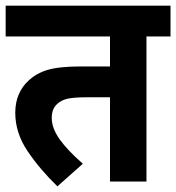

<svg xmlns="http://www.w3.org/2000/svg" viewBox="-20 -642 623 679"><path d="M498 -513V0H369V-298H289Q242 -298 219.5 -293Q197 -288 183 -275Q163 -258 163 -225Q163 -189 190.5 -150Q218 -111 273 -63L183 17Q121 -43 77.5 -107.5Q34 -172 34 -243Q34 -280 46.5 -308.5Q59 -337 80 -356Q108 -383 149 -395Q190 -407 266 -407H369V-513H0V-622H583V-513Z"/></svg>

Font: Noto Sans SemiCondensed
Style: Bold Italic
Weight: 700
Width: 4
Italic angle: -12°
Designer: Monotype Design Team
Foundry: Monotype Imaging Inc.
Version: Version 2.013; ttfautohint (v1.8.4.7-5d5b)